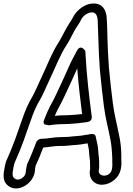

<svg xmlns="http://www.w3.org/2000/svg" viewBox="-25 -825 751 1083"><path d="M171.4 142.6C172.1 134.4 172.6 127.3 173.6 122L176.5 107.9C189.5 81.8 208.6 35.2 218.9 7.2C253.2 4.6 283.1 -2 314.4 -2C328.8 -2 342.6 -1.5 355.2 -3.2C384.5 -7.3 419.4 -6.5 454.5 -14.4L468.5 -16.2C468.5 -16.2 468.7 -16.2 469.1 -16.3C470.1 -12.2 471.1 -4.8 472.6 0.2C478.6 20.3 476.8 47.4 482.4 80.3C483.6 90.2 481.9 109.2 483.5 127.8L483.2 129.4C478.1 151.8 481.7 173.8 494.3 190.7C523.1 229.3 580.4 221.9 617.9 191.5C635.5 177.2 649.5 157.7 655.3 133.5L656.8 126C660.8 106.4 660.5 91.5 659.3 75.3L659.3 56.1C659.3 14.1 655.1 -27.2 645.6 -67.5C634.4 -126.5 619.4 -179.7 611.4 -243.7C603.8 -304.8 595.3 -376.4 589.1 -445.7C584.2 -515.3 583.4 -545.8 581.2 -605.3C579.8 -641.2 580.2 -685.2 577 -720.2C576.1 -751.2 564.5 -797.1 517.2 -804.2C461.4 -812.7 408.6 -770.1 387.8 -729.5C380.8 -715.9 377 -711 363.8 -689.9C342 -655.7 327.2 -622.1 309.2 -591.9C267.1 -527.9 238.5 -449.8 206.3 -382.6C194.6 -357.6 169.1 -300 157.8 -280.3C134.9 -243.2 115.4 -197.8 98.7 -147.5C72.6 -72.2 49.5 -4.7 19.5 62.2C12.9 75.2 6.9 90.6 4.2 104L0.6 122C-6.6 158.5 -10.5 193.5 15.8 218.5C68.8 269 162.9 213.6 171.4 142.6ZM107.6 172.7C92 188.5 70 194 54.8 179.5C44.3 169.5 43.4 158.4 50.6 122L54.2 104C55.8 96 60.3 86.1 65.3 75.1C96.9 4.8 120.5 -64.5 146.8 -140.5C163.1 -189.4 180.1 -228.9 200.4 -261.7C216 -288.2 240.5 -345.2 251.8 -369.4C285.7 -439.9 313.6 -515.3 350.8 -571.5C373.1 -605.3 386.8 -640.4 405.7 -670.1C414.1 -683.5 424.1 -694.6 433.1 -715.7C445.4 -738.1 474.5 -758.6 500 -754.8C515.5 -752.4 525.5 -734.6 526.1 -708.6C526.8 -676.2 528.8 -631.8 530.2 -593.7C532.4 -534.4 533.2 -503.5 538.2 -432.3C544.7 -361.1 553.1 -289.9 560.8 -228.3C569.3 -159.9 584.5 -107.1 595.6 -48.5C604 -13 606.3 26.1 608.3 66.5L608.3 85.9C608.3 101.7 609.8 111 606.8 126L605.6 132.4C593.8 178.9 522.2 175.3 532.9 130.5L534.2 124C534.8 121.4 534.8 118.2 534.5 116.1C533.1 105.4 535.7 84.7 532.9 63.7C528.5 38.5 530.5 8.7 522.2 -20.8C519.2 -38.2 516.4 -44.6 515.3 -52.9C512.5 -74 490.1 -70.1 470.4 -65.6L456.4 -63.8C455.5 -63.7 454.2 -63.4 453.6 -63.3C430.3 -57.7 391.6 -57.3 359.1 -52.9C346.9 -52.2 337.1 -52 324.4 -52C278.3 -52 242.6 -42 207.4 -42C194.9 -42 182.6 -32.1 178.6 -21.1L169.9 2.6C159.2 29.8 139.2 79 130.1 96.1C128.8 98.6 127.7 101.8 127.2 104L123.6 122C118.9 145.6 122.8 157.2 107.6 172.7ZM225.9 -123.4C228.3 -123.5 248.4 -117.8 251.7 -118.3C278.3 -122.6 309.5 -125 339 -125C348.7 -125 358.3 -125.4 366.2 -126.1L394.3 -128.1C410.8 -129.2 426.5 -130.9 443.1 -133.3L457.3 -135.2C469.5 -136.7 496.5 -138.7 492.4 -168.9C479.2 -268.3 463.1 -405 457.7 -513.1L456.5 -537.1C456.5 -537.1 430.6 -579.7 408.9 -538.9C395 -512.9 374.9 -475.9 361.2 -443.7L341.6 -399.9C324.4 -360.9 310.5 -333.6 290.8 -290.3C270.7 -247 262.4 -239 242.7 -195.1C236.4 -181.1 229.7 -164.9 222.7 -146.6C219.4 -138.1 220.7 -129.2 225.9 -123.4ZM283.8 -171.7C303.1 -216.7 312.6 -225.8 336.6 -277.7C355.9 -319.9 370.1 -347.9 387.8 -388.1L407.6 -432.3C408.9 -435.3 409.2 -436 410.7 -439.3C417.1 -354.5 427.9 -260.2 438.1 -181.8C428.4 -180.7 415.3 -179.7 400.1 -177.9L372.1 -175.9C365 -175.3 357.8 -175 348.9 -175C327.2 -175 306.1 -173.9 283.8 -171.7Z"/></svg>

Font: Smoothie
Style: OutlineIt
Weight: 400
Foundry: Cannot Into Space Fonts
Version: Version 0.8